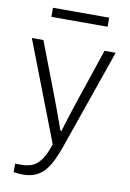

<svg xmlns="http://www.w3.org/2000/svg" viewBox="-96 -758 674 999"><g transform="rotate(10 241.0 -259.0)"><path d="M96 182Q82 182 70 180.5Q58 179 48 178V133H83Q110 133 134.5 124.5Q159 116 181.5 87.5Q204 59 223 0L20 -526H81L191 -239Q199 -218 209.5 -189Q220 -160 231 -130Q242 -100 250 -77H256Q261 -94 267.5 -115Q274 -136 281 -158.5Q288 -181 295 -201.5Q302 -222 307 -238L404 -526H463L281 -4Q266 40 249.5 74.5Q233 109 212.5 133Q192 157 163.5 169.5Q135 182 96 182ZM101 -652V-700H398V-652Z"/></g></svg>

Font: Archivo SemiBold ExtraLight
Style: Regular
Weight: 250
Version: Version 2.001